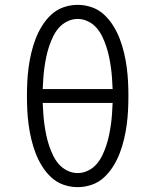

<svg xmlns="http://www.w3.org/2000/svg" viewBox="-20 -763 640 791"><path d="M300 8Q270 8 241.5 -2Q213 -12 191 -32.5Q169 -53 153 -79Q137 -105 126.5 -132.5Q116 -160 109 -189.5Q102 -219 98 -248.5Q94 -278 92.5 -308Q91 -338 91 -368Q91 -397 92.5 -427Q94 -457 98 -486.5Q102 -516 109 -545.5Q116 -575 126.5 -602.5Q137 -630 153 -656Q169 -682 191 -702.5Q213 -723 241.5 -733Q270 -743 300 -743Q330 -743 358.5 -733Q387 -723 409 -702.5Q431 -682 447 -656Q463 -630 473.5 -602.5Q484 -575 491 -545.5Q498 -516 502 -486.5Q506 -457 507.5 -427Q509 -397 509 -368Q509 -338 507.5 -308Q506 -278 502 -248.5Q498 -219 491 -189.5Q484 -160 473.5 -132.5Q463 -105 447 -79Q431 -53 409 -32.5Q387 -12 358.5 -2Q330 8 300 8ZM156 -396H444Q443 -419 441.5 -441Q440 -463 437 -484.5Q434 -506 429.5 -528Q425 -550 418 -571Q411 -592 401.5 -612Q392 -632 377.5 -648.5Q363 -665 342.5 -675Q322 -685 300 -685Q278 -685 257.5 -675Q237 -665 222.5 -648.5Q208 -632 198.5 -612Q189 -592 182 -571Q175 -550 170.5 -528Q166 -506 163 -484.5Q160 -463 158.5 -441Q157 -419 156 -396ZM300 -50Q322 -50 342.5 -60Q363 -70 377.5 -86.5Q392 -103 401.5 -123Q411 -143 418 -164Q425 -185 429.5 -207Q434 -229 437 -250.5Q440 -272 441.5 -294Q443 -316 444 -339H156Q157 -316 158.5 -294Q160 -272 163 -250.5Q166 -229 170.5 -207Q175 -185 182 -164Q189 -143 198.5 -123Q208 -103 222.5 -86.5Q237 -70 257.5 -60Q278 -50 300 -50Z"/></svg>

Font: Iosevka Aile Custom Light
Style: Regular
Weight: 300
Designer: Belleve Invis
Foundry: Belleve Invis
Version: Version 17.0.2; ttfautohint (v1.8.3)